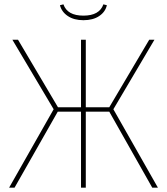

<svg xmlns="http://www.w3.org/2000/svg" viewBox="-20 -864 769 884"><path d="M364 -771Q321 -771 292.5 -790Q264 -809 256 -840L272 -844Q290 -792 364 -792Q438 -792 456 -844L472 -840Q465 -809 436.5 -790Q408 -771 364 -771ZM691 -681 502 -361 707 0H681L483 -350H375V0H353V-350H246L47 0H22L227 -361L37 -681H63L247 -370H353V-681H375V-370H483L667 -681Z"/></svg>

Font: FiraGO Thin
Style: Regular
Weight: 100
Designer: bBox Type
Foundry: bBox Type GmbH
Version: Version 1.001;PS 001.001;hotconv 1.0.88;makeotf.lib2.5.64775